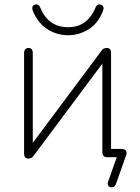

<svg xmlns="http://www.w3.org/2000/svg" viewBox="-20 -705 626 861"><path d="M465 109 510 -18 523 0H460Q450 0 444.5 -6Q439 -12 439 -22V-452H463L132 -8Q127 0 121 3Q115 6 107 6Q98 6 93 0.5Q88 -5 88 -17V-468Q88 -478 93.5 -484Q99 -490 108 -490Q117 -490 122 -484Q127 -478 127 -468V-32H103L434 -476Q439 -484 445 -487Q451 -490 459 -490Q468 -490 473 -484.5Q478 -479 478 -467V-18L459 -37H525Q539 -37 544.5 -30Q550 -23 546 -10L500 120Q496 132 485 134.5Q474 137 467 129.5Q460 122 465 109ZM127 -657Q123 -667 125.5 -674Q128 -681 136 -684Q144 -687 150.5 -683.5Q157 -680 161 -670Q197 -583 286 -583Q371 -583 408 -670Q412 -680 418.5 -683.5Q425 -687 433 -684Q441 -681 443.5 -674Q446 -667 442 -657Q421 -601 378 -574Q335 -547 286 -547Q235 -547 192.5 -574Q150 -601 127 -657Z"/></svg>

Font: SN Pro Thin
Style: Regular
Weight: 200
Designer: Tobias Whetton
Foundry: Supernotes
Version: Version 1.003;Glyphs 3.3 (3324)